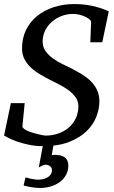

<svg xmlns="http://www.w3.org/2000/svg" viewBox="-25 -707 566 950"><path d="M313 111.8Q313 137.7 301.8 158.4Q290.5 179.2 271 193.6Q251.5 208 225.8 215.6Q200.2 223.1 171.9 223.1Q160.6 223.1 148.7 221.7Q136.7 220.2 126 218.5Q115.2 216.8 106.2 214.6Q97.2 212.4 91.8 210.9L101.1 170.9Q112.3 173.8 130.9 178Q149.4 182.1 166 182.1Q172.9 182.1 184.1 180.2Q195.3 178.2 205.8 173.1Q216.3 168 224.1 158.7Q231.9 149.4 231.9 134.8Q231.9 127.4 228.8 122.3Q225.6 117.2 220.9 114Q216.3 110.8 210.4 109.4Q204.6 107.9 198.7 107.9Q194.3 107.9 188.5 110.6Q182.6 113.3 167 121.1L186.5 16.1Q148.9 16.1 116.2 8.8Q83.5 2 58.3 -7.1Q33.2 -16.1 16.8 -24.7Q0.5 -33.2 -4.9 -36.1L28.8 -196.8H97.2L85.9 -82Q85.4 -76.2 92.8 -70.3Q100.1 -64.5 111.8 -59.3Q123.5 -54.2 137.7 -50Q151.9 -45.9 164.8 -42.7Q177.7 -39.6 187.7 -37.8Q197.8 -36.1 201.2 -36.1Q233.4 -36.1 262.7 -46.1Q292 -56.2 314.2 -75Q336.4 -93.8 349.6 -120.8Q362.8 -147.9 362.8 -182.1Q362.8 -207.5 347.9 -227.3Q333 -247.1 311.3 -262.7Q289.6 -278.3 265.1 -290.3Q240.7 -302.2 222.2 -312Q195.8 -325.7 170.9 -340.6Q146 -355.5 126.7 -373.8Q107.4 -392.1 95.7 -415Q84 -438 84 -467.8Q84 -517.6 103.5 -558.1Q123 -598.6 158 -627.2Q192.9 -655.8 240.5 -671.4Q288.1 -687 344.2 -687Q377.9 -687 406.7 -682.4Q435.5 -677.7 457.5 -671.4Q479.5 -665 493.9 -659.2Q508.3 -653.3 513.2 -650.9L481 -498H421.9L425.8 -599.1Q425.8 -604 418.5 -610.6Q411.1 -617.2 398.7 -623.3Q386.2 -629.4 370.1 -633.8Q354 -638.2 335.9 -638.2Q307.1 -638.2 280 -627.9Q252.9 -617.7 231.9 -599.4Q210.9 -581.1 198.5 -555.9Q186 -530.8 186 -501Q186 -474.1 200.7 -453.9Q215.3 -433.6 236.8 -418Q258.3 -402.3 282.7 -390.6Q307.1 -378.9 327.1 -369.1Q353.5 -355.5 378.7 -340.3Q403.8 -325.2 423.3 -306.2Q442.9 -287.1 454.8 -262.5Q466.8 -237.8 466.8 -205.1Q466.8 -168.9 451.9 -129.9Q437 -90.8 403.8 -58.3Q370.6 -25.9 317.4 -4.9Q283.2 8.8 239.3 13.2L231 61Q234.9 60.1 238.5 59.6Q242.2 59.1 246.1 59.1Q313 59.1 313 111.8Z"/></svg>

Font: Charis SIL
Style: Italic
Weight: 400
Italic angle: -11°
Foundry: SIL International
Version: Version 4.112